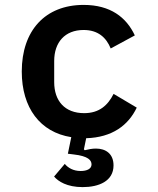

<svg xmlns="http://www.w3.org/2000/svg" viewBox="-20 -548 640 778"><path d="M318.9 -528.1C163 -528.1 68.2 -424 68.2 -258.2C68.2 -111.2 142.4 -12.1 268.8 7.8L255 74.9L278.4 77.8C338.4 84.5 350.9 101.9 350.9 118.3C350.9 136.4 332 144.9 306.8 144.9C276.6 144.9 255.3 131.7 242.5 116.1L199.2 167.3C215.6 186.8 251.1 210.2 315 210.2C380 210.2 440 186.4 440 122.2C440 74.9 408.4 54 368.6 54C354 54 338.8 56.8 323.5 60.7L320 57.2L329.2 12.1C435 8.9 500 -40.5 534.1 -111.9L440.3 -167.6C416.9 -121.1 382.1 -89.5 321 -89.5C242.2 -89.5 199.6 -139.6 199.6 -215.2V-300.8C199.6 -376.4 242.9 -426.5 318.9 -426.5C377.1 -426.5 410.5 -396 428.6 -351.6L526.3 -404.5C492.2 -477.6 427.6 -528.1 318.9 -528.1Z"/></svg>

Font: Margiela Mono SemiBold
Style: Regular
Weight: 600
Designer: Mike Abbink, Paul van der Laan, Pieter van Rosmalen
Foundry: Bold Monday
Version: Version 2.003 2021